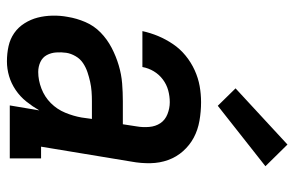

<svg xmlns="http://www.w3.org/2000/svg" viewBox="-164 -656 829 540"><g transform="rotate(90 250.0 -386.5)"><path d="M153 8Q153 8 153 8Q153 8 153 8Q131 8 110.5 3.5Q90 -1 73.5 -12.5Q57 -24 46 -41.5Q35 -59 30 -78.5Q25 -98 24.5 -120Q24 -142 28 -163Q32 -188 42.5 -212.5Q53 -237 72 -255.5Q91 -274 115 -286.5Q139 -299 164.5 -306.5Q190 -314 215 -316Q240 -318 265 -318H330L336 -357Q339 -374 337.5 -392Q336 -410 327 -423.5Q318 -437 301.5 -443.5Q285 -450 268 -450Q251 -450 234.5 -445.5Q218 -441 204 -430.5Q190 -420 181 -405Q172 -390 169 -373H68Q73 -396 82 -417.5Q91 -439 104.5 -459Q118 -479 137 -494.5Q156 -510 178 -520Q200 -530 222.5 -534Q245 -538 268 -538Q294 -538 320 -533.5Q346 -529 367.5 -517.5Q389 -506 405.5 -487.5Q422 -469 430.5 -445.5Q439 -422 439.5 -395.5Q440 -369 435 -342L393 -88H426V0H277L291 -83Q280 -64 266 -46.5Q252 -29 233.5 -16.5Q215 -4 194.5 2Q174 8 153 8ZM183 -80Q206 -80 229.5 -89Q253 -98 270.5 -115.5Q288 -133 297.5 -156Q307 -179 311 -202L315 -231H265Q251 -231 237.5 -230Q224 -229 210.5 -226Q197 -223 183.5 -218.5Q170 -214 158 -206Q146 -198 138.5 -185Q131 -172 129 -159Q127 -145 128 -130.5Q129 -116 135.5 -104Q142 -92 155 -86Q168 -80 183 -80ZM278 -585 229 -635 387 -781 448 -719Z"/></g></svg>

Font: Iosevka Slab Semibold Oblique
Style: Regular
Weight: 600
Italic angle: -9°
Monospace: yes
Designer: Belleve Invis
Foundry: Belleve Invis
Version: Version 11.1.1; ttfautohint (v1.8.3)